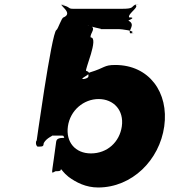

<svg xmlns="http://www.w3.org/2000/svg" viewBox="-20 -816 783 851"><path d="M708 -256C729 -406 641 -528 491 -528C439 -528 448 -516 378 -495C359 -487 391 -473 349 -465C340 -465 383 -466 345 -466C342 -474 398 -490 362 -502C353 -502 420 -650 382 -650C376 -668 416 -695 370 -705C361 -705 410 -706 372 -706C371 -697 445 -687 425 -687H507C515 -687 590 -679 561 -669C552 -669 597 -668 559 -668C542 -677 585 -706 550 -724C541 -724 590 -739 552 -739C546 -757 604 -787 577 -796C568 -796 617 -795 579 -795C560 -785 574 -777 519 -777H305C278 -777 296 -785 250 -795C241 -795 290 -796 252 -796C251 -787 303 -757 262 -739C253 -739 237 -686 230 -683C209 -675 137 -154 142 -188C144 -204 132 -175 147 -166C173 -166 172 -168 174 -182C187 -206 218 -215 210 -215H255C265 -215 261 -210 265 -205C243 -205 231 -202 229 -188L219 -115C208 -36 207 -49 226 -57C247 -57 249 -59 250 -66C254 -65 260 -51 284 -32C318 -7 361 15 415 15C565 15 687 -106 708 -256ZM520 -256C510 -186 455 -136 383 -136C314 -136 271 -186 281 -256C291 -327 351 -377 417 -377C484 -377 530 -327 520 -256Z"/></svg>

Font: Hussar Przerywany
Style: Obl
Weight: 400
Foundry: Cannot Into Space Fonts
Version: Version 0.982